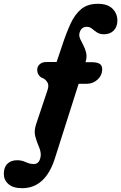

<svg xmlns="http://www.w3.org/2000/svg" viewBox="-154 -751 635 1006"><path d="M262.5 -578Q259 -562.5 266.2 -546.8Q273.5 -531 283 -513.2Q292.5 -495.5 297.5 -473.8Q302.5 -452 294 -425H328Q353.5 -425 367.8 -416.8Q382 -408.5 381.5 -386Q381 -356 357 -334Q333 -312 301 -312H258L134.5 76Q85 235 -38 235Q-85.5 235 -109.8 213.5Q-134 192 -134 160Q-134 125.5 -115.2 107Q-96.5 88.5 -64 88.5Q-40.5 88.5 -19 98.5Q2.5 108.5 23 108.5Q54.5 108.5 59.5 64Q60.5 42.5 49.8 18Q39 -6.5 31.2 -35Q23.5 -63.5 34 -96.5L95 -279Q102 -300.5 97 -313.8Q92 -327 76 -339L60.5 -346Q40.5 -361 41 -385.5Q41 -403 54.2 -414.5Q67.5 -426 88.5 -426H142.5L170.5 -509Q192.5 -576.5 215.5 -626.5Q238.5 -676.5 272 -703.8Q305.5 -731 358.5 -731Q410 -731 435.5 -705.5Q461 -680 461 -643Q461 -610.5 441.8 -591Q422.5 -571.5 391 -571.5Q368.5 -571.5 354 -581.2Q339.5 -591 327.8 -600.8Q316 -610.5 300.5 -610.5Q271 -610.5 262.5 -578Z"/></svg>

Font: Fraunces 144pt S100
Style: Bold Italic
Weight: 700
Italic angle: -16°
Version: Version 1.000; ttfautohint (v1.8.3)